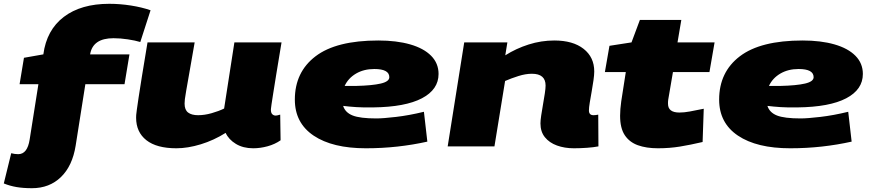

<svg xmlns="http://www.w3.org/2000/svg" viewBox="-75 -770 4583 1010"><path d="M93 220Q47 220 12 214Q-23 208 -55 195L-16 36Q2 41 21 41Q69 41 81 -36L127 -327H28L51 -466L153 -484Q170 -612 260.5 -681Q351 -750 500 -750Q556 -750 613.5 -741Q671 -732 717 -716L663 -549Q637 -557 597.5 -563Q558 -569 522 -569Q413 -569 399 -484H606L580 -327H374L323 -4Q306 103 245.5 161.5Q185 220 93 220Z M853 10Q749 10 695 -32.5Q641 -75 641 -151Q641 -157 641.5 -165.5Q642 -174 645 -194.5Q648 -215 654 -256.5Q660 -298 671.5 -368Q683 -438 701 -547H949Q931 -444 920.5 -384Q910 -324 904.5 -293Q899 -262 897.5 -248.5Q896 -235 896 -225Q896 -192 914.5 -178Q933 -164 967 -164Q1001 -164 1038 -174.5Q1075 -185 1104 -199L1158 -547H1406Q1389 -446 1378.5 -380.5Q1368 -315 1362 -277.5Q1356 -240 1353.5 -222.5Q1351 -205 1350.5 -199.5Q1350 -194 1350 -193Q1350 -176 1357.5 -169Q1365 -162 1375 -162Q1378 -162 1383.5 -163Q1389 -164 1399 -167L1401 -32Q1371 -11 1332.5 -0.5Q1294 10 1257 10Q1204 10 1166 -13Q1128 -36 1112 -71Q1050 -32 981.5 -11Q913 10 853 10Z M2173 -25Q2097 -8 2016 1Q1935 10 1850 10Q1674 10 1575 -56.5Q1476 -123 1476 -246Q1476 -391 1585 -474Q1694 -557 1915 -557Q2011 -557 2082.5 -536.5Q2154 -516 2193 -476.5Q2232 -437 2232 -381Q2232 -299 2144.5 -253Q2057 -207 1888 -205Q1839 -204 1800 -206.5Q1761 -209 1730 -213Q1741 -178 1780 -162.5Q1819 -147 1905 -147Q1940 -147 2008.5 -155Q2077 -163 2155 -182ZM1894 -407Q1839 -407 1798 -383Q1757 -359 1738 -318Q1752 -318 1767 -318Q1782 -318 1799 -318Q1883 -320 1928 -330.5Q1973 -341 1973 -364Q1973 -407 1894 -407Z M2367 -547H2594L2583 -479Q2640 -515 2706 -536Q2772 -557 2841 -557Q2939 -557 2995 -513Q3051 -469 3051 -394Q3051 -376 3047 -348Q3043 -320 3037.5 -289Q3032 -258 3027.5 -231Q3023 -204 3023 -189Q3023 -164 3047 -164Q3059 -164 3072 -167L3073 0Q3048 5 3012.5 7.5Q2977 10 2944 10Q2895 10 2855 -4.5Q2815 -19 2791.5 -48Q2768 -77 2768 -121Q2768 -136 2772 -163Q2776 -190 2781.5 -221Q2787 -252 2791 -278.5Q2795 -305 2795 -320Q2795 -382 2723 -382Q2690 -382 2652 -370Q2614 -358 2582 -344L2526 0H2280Z M3627 -198 3621 -23Q3557 -8 3502 1Q3447 10 3386 10Q3325 10 3280.5 -6Q3236 -22 3211.5 -59Q3187 -96 3187 -161Q3187 -178 3188.5 -197Q3190 -216 3193 -237L3217 -391H3107L3131 -529L3247 -547L3291 -665H3509L3489 -547H3684L3657 -391H3465L3440 -245Q3439 -239 3439 -234Q3439 -229 3439 -224Q3439 -178 3499 -178Q3524 -178 3553.5 -183.5Q3583 -189 3627 -198Z M4405 -25Q4329 -8 4248 1Q4167 10 4082 10Q3906 10 3807 -56.5Q3708 -123 3708 -246Q3708 -391 3817 -474Q3926 -557 4147 -557Q4243 -557 4314.5 -536.5Q4386 -516 4425 -476.5Q4464 -437 4464 -381Q4464 -299 4376.5 -253Q4289 -207 4120 -205Q4071 -204 4032 -206.5Q3993 -209 3962 -213Q3973 -178 4012 -162.5Q4051 -147 4137 -147Q4172 -147 4240.5 -155Q4309 -163 4387 -182ZM4126 -407Q4071 -407 4030 -383Q3989 -359 3970 -318Q3984 -318 3999 -318Q4014 -318 4031 -318Q4115 -320 4160 -330.5Q4205 -341 4205 -364Q4205 -407 4126 -407Z"/></svg>

Font: Georama ExtraExtended ExtraBold
Style: Italic
Weight: 800
Width: 8
Italic angle: -9°
Designer: Jean-Baptiste Levee
Foundry: Production Type
Version: Version 1.000